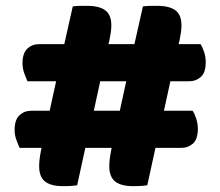

<svg xmlns="http://www.w3.org/2000/svg" viewBox="-20 -635 754 657"><path d="M484 -1Q470 1 458.5 1.5Q447 2 436 2Q394 2 374 -14Q354 -30 354 -66Q354 -89 360 -118L362 -129H272L244 -1Q230 1 218.5 1.5Q207 2 196 2Q154 2 134 -14Q114 -30 114 -66Q114 -89 120 -118L122 -129H47Q42 -140 36 -156.5Q30 -173 30 -190Q30 -225 46.5 -240.5Q63 -256 87 -256H150L172 -357H74Q69 -368 63 -384.5Q57 -401 57 -418Q57 -453 73.5 -468.5Q90 -484 114 -484H200L229 -613Q243 -615 255 -615Q267 -615 278 -615Q320 -615 340.5 -599.5Q361 -584 361 -548Q361 -537 359 -523Q357 -509 354 -495L351 -484H440L469 -613Q483 -615 495 -615Q507 -615 518 -615Q560 -615 580.5 -599.5Q601 -584 601 -548Q601 -537 599 -523Q597 -509 594 -495L591 -484H666Q673 -474 678.5 -457Q684 -440 684 -422Q684 -387 667.5 -372Q651 -357 628 -357H563L541 -256H639Q646 -246 651.5 -229Q657 -212 657 -194Q657 -159 640.5 -144Q624 -129 601 -129H512ZM301 -256H390L412 -357H323Z"/></svg>

Font: Baloo Tamma
Style: Regular
Weight: 400
Designer: Divya Kowshik and Ek Type
Foundry: Ek Type
Version: Version 1.007;PS 1.000;hotconv 1.0.88;makeotf.lib2.5.647800